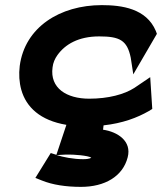

<svg xmlns="http://www.w3.org/2000/svg" viewBox="-20 -482 632 749"><path d="M57 -225C53 -192 55 -161 63 -132C82 -64 137 -12 239 5L200 122L178 115L118 212L143 222C185 239 237 247 296 247C389 247 459 206 478 132C495 68 438 32 382 24L384 7C458 -1 516 -23 561 -49L574 -57L566 -181L504 -139C465 -114 403 -97 328 -97C240 -97 174 -138 185 -219C187 -237 194 -253 204 -267C234 -309 286 -340 367 -340C447 -340 476 -325 490 -257L500 -192L592 -350L588 -361C551 -449 455 -462 377 -462C214 -462 77 -376 57 -225ZM201 123 237 121C269 120 324 125 336 133C336 133 332 139 304 139C267 139 226 131 201 123Z"/></svg>

Font: Charger
Style: HemiRT
Weight: 900
Designer: Jasper
Foundry: Cannot Into Space Fonts
Version: Version 0.99